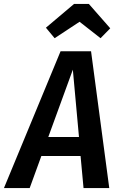

<svg xmlns="http://www.w3.org/2000/svg" viewBox="-60 -950 607 970"><path d="M347 -162H149L90 0H-40L246 -691H400L492 0H362ZM339 -258 308 -598 184 -258ZM172 -810 314 -930H389L497 -807L448 -757L342 -840L216 -757Z"/></svg>

Font: Fira Sans Condensed Medium
Style: Italic
Weight: 500
Width: 3
Italic angle: -8°
Designer: bBox Type GmbH & Carrois Corporate GbR & Edenspiekermann AG
Foundry: bBox Type GmbH & Carrois Corporate GbR & Edenspiekermann AG
Version: Version 4.301